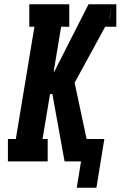

<svg xmlns="http://www.w3.org/2000/svg" viewBox="-20 -755 564 898"><path d="M431 123H339L359 0H282L225 -315H214L179 -105H203V0H17V-105H54L141 -630H117V-735H304V-630H266L231 -420H234L394 -735H504L492 -668H493L504 -735H524V-630H472L329 -368L385 -105H468Z"/></svg>

Font: Iosevka Slab Extrabold Oblique
Style: Regular
Weight: 800
Italic angle: -9°
Monospace: yes
Designer: Belleve Invis
Foundry: Belleve Invis
Version: Version 11.1.1; ttfautohint (v1.8.3)